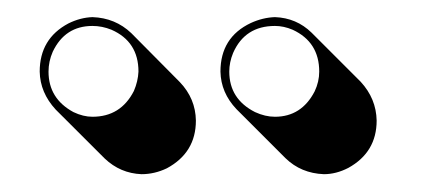

<svg xmlns="http://www.w3.org/2000/svg" viewBox="-20 -656 495 222"><path d="M234.9 -573.2Q234.9 -612.8 270 -629.4Q283.7 -635.7 297.9 -636.2Q322.8 -635.3 340.3 -618.2L397 -561.5Q415 -542 415.5 -516.6Q415.5 -480 382.8 -461.9Q368.7 -454.6 354.5 -454.6Q328.1 -455.6 310.1 -473.1L253.4 -529.8Q235.4 -548.8 234.9 -573.2ZM25.9 -573.2Q25.9 -611.3 59.1 -628.9Q72.8 -635.7 86.9 -636.2Q113.3 -635.3 131.8 -617.7L188 -561Q206.1 -542 206.5 -516.6Q206.5 -479.5 172.9 -461.4Q158.7 -454.6 143.6 -454.6Q119.1 -455.6 101.1 -472.7L44.4 -529.3Q26.4 -548.8 25.9 -573.2ZM36.1 -573.2Q36.1 -542 64.9 -526.4Q76.2 -521 86.9 -521Q119.6 -521 134.8 -550.8Q139.6 -562 140.1 -573.2Q140.1 -607.9 108.9 -621.6Q98.1 -626 86.9 -626Q55.2 -626 41 -596.2Q36.1 -585 36.1 -573.2ZM245.1 -573.2Q245.1 -541.5 274.9 -526.4Q286.6 -521 297.9 -521Q328.6 -521 343.8 -550.3Q349.1 -561.5 349.1 -573.2Q349.1 -607.4 318.4 -621.6Q308.1 -626 297.9 -626Q263.2 -626 249.5 -594.7Q245.1 -584 245.1 -573.2Z"/></svg>

Font: Linux Biolinum Shadow O
Style: Bold
Weight: 700
Designer: Philipp H. Poll
Foundry: Philipp H. Poll
Version: Version 0.9.2